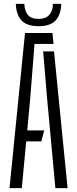

<svg xmlns="http://www.w3.org/2000/svg" viewBox="-20 -970 398 990"><path d="M29 0 109 -800H250.5L256 -743.5H158L136 -465L120.5 -297.5H208L193 -241H115L92.5 0ZM265.5 0 222.5 -466.5 202.5 -705H258.5L328.5 0ZM179 -835Q119.5 -835 91.8 -863.8Q64 -892.5 61.5 -950H105.5Q106.5 -915.5 123 -894Q139.5 -872.5 179 -872.5Q215.5 -872.5 234 -893.2Q252.5 -914 253 -950H296Q294 -893 266.2 -864Q238.5 -835 179 -835Z"/></svg>

Font: Big Shoulders Stencil Text Thin Light
Style: Regular
Weight: 300
Version: Version 2.001